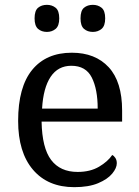

<svg xmlns="http://www.w3.org/2000/svg" viewBox="-20 -764 575 794"><path d="M287 10Q178 10 116.5 -62Q55 -134 55 -264Q55 -404 113 -475Q171 -546 277 -546Q374 -546 429.5 -486Q485 -426 485 -307V-261H152Q154 -152 191.5 -102.5Q229 -53 301 -53Q353 -53 389.5 -74.5Q426 -96 444 -123Q451 -120 457 -111Q463 -102 463 -89Q463 -69 444 -46Q425 -23 386 -6.5Q347 10 287 10ZM384 -315Q384 -395 359.5 -443.5Q335 -492 275 -492Q220 -492 189.5 -446.5Q159 -401 154 -315ZM364 -632Q342 -632 327.5 -644.5Q313 -657 313 -688Q313 -720 327.5 -732Q342 -744 364 -744Q385 -744 400 -732Q415 -720 415 -688Q415 -657 400 -644.5Q385 -632 364 -632ZM174 -632Q152 -632 137.5 -644.5Q123 -657 123 -688Q123 -720 137.5 -732Q152 -744 174 -744Q195 -744 210 -732Q225 -720 225 -688Q225 -657 210 -644.5Q195 -632 174 -632Z"/></svg>

Font: Noto Naskh Arabic UI
Style: Regular
Weight: 400
Designer: Monotype Design Team, David Williams, Mohamad Dakak and Nizar Qandah
Foundry: Monotype Imaging Inc.
Version: Version 2.014